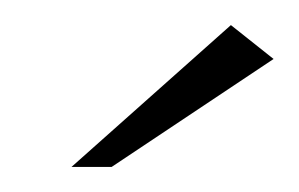

<svg xmlns="http://www.w3.org/2000/svg" viewBox="-20 -593 238 153"><path d="M37 -460 164 -573 198 -546 69 -460Z"/></svg>

Font: Genos
Style: Italic
Weight: 400
Italic angle: -8°
Version: Version 1.010